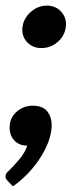

<svg xmlns="http://www.w3.org/2000/svg" viewBox="-23 -520 267 683"><path d="M124 -349Q93 -349 73 -370.5Q53 -392 57 -424Q61 -455 86.5 -477.5Q112 -500 143 -500Q176 -500 195.5 -477.5Q215 -455 211 -424Q207 -392 182 -370.5Q157 -349 124 -349ZM23 143 4 123Q-1 118 -2.5 114Q-4 110 -3 104Q-2 95 9 87Q22 74 43.5 49.5Q65 25 74 -2Q73 -2 72 -2Q71 -2 71 -2Q41 -3 24.5 -24.5Q8 -46 12 -77Q15 -105 38.5 -124.5Q62 -144 93 -144Q132 -144 148 -120Q164 -96 160 -60Q154 -9 116.5 47Q79 103 23 143Z"/></svg>

Font: Aleo
Style: Bold Italic
Weight: 700
Italic angle: -7°
Version: Version 2.001;gftools[0.9.29]